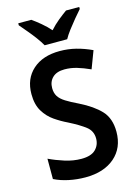

<svg xmlns="http://www.w3.org/2000/svg" viewBox="-139 -1011 779 1095"><g transform="rotate(-15 251.0 -464.0)"><path d="M463 -196Q463 -101 399 -45.5Q335 10 226 10Q176 10 128.5 0Q81 -10 43 -29V-149Q85 -129 134 -113.5Q183 -98 231 -98Q288 -98 314.5 -124Q341 -150 341 -189Q341 -233 307 -259.5Q273 -286 210 -318Q172 -336 135 -361.5Q98 -387 74 -427Q50 -467 50 -528Q50 -618 109 -671Q168 -724 269 -724Q318 -724 364 -712.5Q410 -701 457 -679L418 -576Q376 -595 340.5 -605.5Q305 -616 268 -616Q222 -616 197.5 -592.5Q173 -569 173 -531Q173 -502 185.5 -482Q198 -462 226 -444.5Q254 -427 298 -406Q377 -367 420 -321Q463 -275 463 -196ZM195 -778Q183 -800 163 -827Q143 -854 121 -880Q99 -906 82 -926V-938H159Q182 -922 209.5 -899Q237 -876 261 -849Q286 -877 312.5 -898.5Q339 -920 364 -938H442V-926Q425 -907 403 -880.5Q381 -854 360.5 -827Q340 -800 328 -778Z"/></g></svg>

Font: Noto Sans Telugu SemiCondensed SemiBold
Style: Regular
Weight: 600
Width: 4
Designer: Jelle Bosma - Monotype Design Team
Foundry: Monotype Imaging Inc.
Version: Version 2.005; ttfautohint (v1.8.4.7-5d5b)